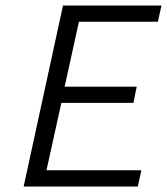

<svg xmlns="http://www.w3.org/2000/svg" viewBox="-20 -678 607 698"><path d="M66 0 209 -658H567L554 -599H267L215 -363H477L465 -304H203L149 -59H494L481 0Z"/></svg>

Font: LXGW Bright GB
Style: Italic
Weight: 400
Italic angle: -12°
Designer: Christian Thalmann (Catharsis Fonts)
Foundry: LXGW / Christian Thalmann (Catharsis Fonts) / Fontworks Inc.
Version: Version 5.510